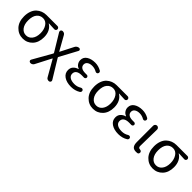

<svg xmlns="http://www.w3.org/2000/svg" viewBox="237 -1766 3185 3185"><g transform="rotate(45 1829.0 -174.0)"><path d="M294.9 12.7Q192.4 12.7 121.6 -61.5Q50.8 -135.7 50.8 -264.6Q50.8 -334 71.3 -388.7Q91.8 -443.4 127 -476.1Q162.1 -508.8 206.1 -525.9Q250 -543 298.8 -543H556.6Q573.2 -543 584.5 -531.7Q595.7 -520.5 595.7 -503.9Q595.7 -488.3 584.5 -477.5Q573.2 -466.8 557.6 -467.8Q489.3 -472.7 426.8 -473.6Q424.8 -473.6 424.8 -471.7Q424.8 -469.7 426.8 -468.8Q476.6 -439.5 504.4 -384.3Q532.2 -329.1 532.2 -253.9Q532.2 -130.9 464.8 -59.1Q397.5 12.7 294.9 12.7ZM295.9 -63.5Q361.3 -63.5 402.3 -117.2Q443.4 -170.9 443.4 -260.7Q443.4 -346.7 403.8 -406.7Q364.3 -466.8 296.9 -466.8Q229.5 -466.8 188 -415.5Q146.5 -364.3 146.5 -264.6Q146.5 -172.9 188 -118.2Q229.5 -63.5 295.9 -63.5Z M734.4 173.8Q724.6 192.4 705.1 202.1Q691.4 209 675.8 209Q670.9 209 666 208Q649.4 206.1 641.6 190.4Q637.7 183.6 637.7 175.8Q637.7 168 642.6 160.2L831.1 -171.9Q835 -180.7 830.1 -189.5L647.5 -491.2Q642.6 -500 642.6 -508.8Q642.6 -515.6 644.5 -522.5Q651.4 -538.1 668 -543Q676.8 -544.9 683.6 -544.9Q695.3 -544.9 707 -540Q726.6 -532.2 736.3 -514.6L877 -264.6Q877.9 -262.7 880.4 -262.7Q882.8 -262.7 882.8 -264.6L1002 -498Q1011.7 -517.6 1030.8 -529.3Q1049.8 -541 1071.3 -541Q1087.9 -541 1096.2 -526.9Q1104.5 -512.7 1096.7 -499L930.7 -190.4Q926.8 -181.6 931.6 -173.8L1130.9 153.3Q1135.7 161.1 1135.7 169.9Q1135.7 176.8 1132.8 183.6Q1127 199.2 1110.4 204.1Q1102.5 206.1 1094.7 206.1Q1083 206.1 1071.3 201.2Q1052.7 193.4 1043 174.8L883.8 -103.5Q882.8 -104.5 880.4 -104.5Q877.9 -104.5 877.9 -103.5Z M1426.8 12.7Q1324.2 12.7 1260.3 -31.2Q1196.3 -75.2 1196.3 -150.4Q1196.3 -203.1 1227.1 -236.8Q1257.8 -270.5 1306.6 -284.2Q1309.6 -285.2 1309.6 -287.6Q1309.6 -290 1307.6 -291Q1267.6 -305.7 1245.6 -338.9Q1223.6 -372.1 1223.6 -411.1Q1223.6 -481.4 1282.7 -519Q1341.8 -556.6 1430.7 -556.6Q1506.8 -556.6 1577.1 -516.6Q1589.8 -508.8 1592.8 -494.1Q1595.7 -479.5 1587.9 -466.8Q1581.1 -454.1 1566.4 -451.2Q1551.8 -448.2 1540 -455.1Q1489.3 -484.4 1433.6 -484.4Q1380.9 -484.4 1347.7 -461.9Q1314.5 -439.5 1314.5 -399.4Q1314.5 -360.4 1345.2 -337.9Q1376 -315.4 1439.5 -315.4Q1455.1 -315.4 1470.7 -315.4Q1485.4 -316.4 1496.1 -306.6Q1506.8 -296.9 1506.8 -282.7Q1506.8 -268.6 1496.1 -258.3Q1485.4 -248 1470.7 -249Q1446.3 -250 1422.9 -250Q1356.4 -250 1322.3 -226.1Q1288.1 -202.1 1288.1 -156.7Q1288.1 -111.3 1327.1 -85.4Q1366.2 -59.6 1435.5 -59.6Q1501 -59.6 1554.7 -93.8Q1567.4 -101.6 1582 -99.1Q1596.7 -96.7 1604.5 -85Q1610.4 -75.2 1610.4 -64.5Q1610.4 -60.5 1609.4 -56.6Q1606.4 -41 1593.8 -33.2Q1521.5 12.7 1426.8 12.7Z M1941.4 12.7Q1838.9 12.7 1768.1 -61.5Q1697.3 -135.7 1697.3 -264.6Q1697.3 -334 1717.8 -388.7Q1738.3 -443.4 1773.4 -476.1Q1808.6 -508.8 1852.5 -525.9Q1896.5 -543 1945.3 -543H2203.1Q2219.7 -543 2231 -531.7Q2242.2 -520.5 2242.2 -503.9Q2242.2 -488.3 2231 -477.5Q2219.7 -466.8 2204.1 -467.8Q2135.7 -472.7 2073.2 -473.6Q2071.3 -473.6 2071.3 -471.7Q2071.3 -469.7 2073.2 -468.8Q2123 -439.5 2150.9 -384.3Q2178.7 -329.1 2178.7 -253.9Q2178.7 -130.9 2111.3 -59.1Q2043.9 12.7 1941.4 12.7ZM1942.4 -63.5Q2007.8 -63.5 2048.8 -117.2Q2089.8 -170.9 2089.8 -260.7Q2089.8 -346.7 2050.3 -406.7Q2010.7 -466.8 1943.4 -466.8Q1876 -466.8 1834.5 -415.5Q1793 -364.3 1793 -264.6Q1793 -172.9 1834.5 -118.2Q1876 -63.5 1942.4 -63.5Z M2537.1 12.7Q2434.6 12.7 2370.6 -31.2Q2306.6 -75.2 2306.6 -150.4Q2306.6 -203.1 2337.4 -236.8Q2368.2 -270.5 2417 -284.2Q2419.9 -285.2 2419.9 -287.6Q2419.9 -290 2418 -291Q2377.9 -305.7 2356 -338.9Q2334 -372.1 2334 -411.1Q2334 -481.4 2393.1 -519Q2452.1 -556.6 2541 -556.6Q2617.2 -556.6 2687.5 -516.6Q2700.2 -508.8 2703.1 -494.1Q2706.1 -479.5 2698.2 -466.8Q2691.4 -454.1 2676.8 -451.2Q2662.1 -448.2 2650.4 -455.1Q2599.6 -484.4 2543.9 -484.4Q2491.2 -484.4 2458 -461.9Q2424.8 -439.5 2424.8 -399.4Q2424.8 -360.4 2455.6 -337.9Q2486.3 -315.4 2549.8 -315.4Q2565.4 -315.4 2581.1 -315.4Q2595.7 -316.4 2606.4 -306.6Q2617.2 -296.9 2617.2 -282.7Q2617.2 -268.6 2606.4 -258.3Q2595.7 -248 2581.1 -249Q2556.6 -250 2533.2 -250Q2466.8 -250 2432.6 -226.1Q2398.4 -202.1 2398.4 -156.7Q2398.4 -111.3 2437.5 -85.4Q2476.6 -59.6 2545.9 -59.6Q2611.3 -59.6 2665 -93.8Q2677.7 -101.6 2692.4 -99.1Q2707 -96.7 2714.8 -85Q2720.7 -75.2 2720.7 -64.5Q2720.7 -60.5 2719.7 -56.6Q2716.8 -41 2704.1 -33.2Q2631.8 12.7 2537.1 12.7Z M2952.1 12.7Q2897.5 12.7 2873 -18.6Q2848.6 -49.8 2848.6 -113.3V-497.1Q2848.6 -515.6 2862.3 -529.3Q2876 -543 2895 -543Q2914.1 -543 2926.8 -529.3Q2940.4 -516.6 2940.4 -498L2933.6 -106.4Q2933.6 -63.5 2970.7 -63.5Q2985.4 -62.5 2997.1 -55.2Q3008.8 -47.9 3011.7 -34.2Q3011.7 -30.3 3011.7 -25.4Q3011.7 -14.6 3006.8 -4.9Q2999 7.8 2984.4 10.7Q2969.7 12.7 2952.1 12.7Z M3343.8 12.7Q3241.2 12.7 3170.4 -61.5Q3099.6 -135.7 3099.6 -264.6Q3099.6 -334 3120.1 -388.7Q3140.6 -443.4 3175.8 -476.1Q3210.9 -508.8 3254.9 -525.9Q3298.8 -543 3347.7 -543H3605.5Q3622.1 -543 3633.3 -531.7Q3644.5 -520.5 3644.5 -503.9Q3644.5 -488.3 3633.3 -477.5Q3622.1 -466.8 3606.4 -467.8Q3538.1 -472.7 3475.6 -473.6Q3473.6 -473.6 3473.6 -471.7Q3473.6 -469.7 3475.6 -468.8Q3525.4 -439.5 3553.2 -384.3Q3581.1 -329.1 3581.1 -253.9Q3581.1 -130.9 3513.7 -59.1Q3446.3 12.7 3343.8 12.7ZM3344.7 -63.5Q3410.2 -63.5 3451.2 -117.2Q3492.2 -170.9 3492.2 -260.7Q3492.2 -346.7 3452.6 -406.7Q3413.1 -466.8 3345.7 -466.8Q3278.3 -466.8 3236.8 -415.5Q3195.3 -364.3 3195.3 -264.6Q3195.3 -172.9 3236.8 -118.2Q3278.3 -63.5 3344.7 -63.5Z"/></g></svg>

Font: Gen Jyuu GothicX Regular
Style: Regular
Weight: 400
Designer: [Source Han Sans]
Ryoko NISHIZUKA  (kana & ideographs); Paul D. Hunt (Latin, Greek & Cyrillic); Wenlong ZHANG  (bopomofo
Version: Version 1.002.20150607